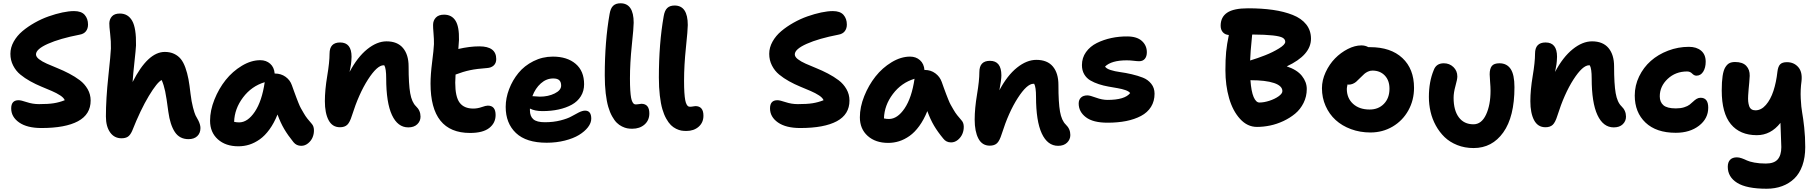

<svg xmlns="http://www.w3.org/2000/svg" viewBox="-20 -822 11168 1180"><path d="M234.9 -35.2Q146.5 -35.2 97.7 -69.3Q48.8 -103.5 48.8 -155.8Q48.8 -206.1 94.2 -206.1Q109.4 -206.1 145 -194.1Q180.7 -182.1 220.2 -182.1Q275.9 -182.1 310.3 -187.5Q344.7 -192.9 377.9 -206.1Q372.1 -221.2 350.1 -235.6Q328.1 -250 298.6 -262.7Q269 -275.4 234.1 -289.8Q199.2 -304.2 165.8 -322.8Q132.3 -341.3 105 -363.8Q77.6 -386.2 60.8 -419.2Q43.9 -452.1 43.9 -491.2Q43.9 -529.8 64.2 -566.2Q84.5 -602.5 117.9 -630.6Q151.4 -658.7 193.4 -682.4Q235.4 -706.1 279.1 -721.4Q322.8 -736.8 363.3 -745.4Q403.8 -753.9 435.1 -753.9Q480 -753.9 500.5 -730.5Q521 -707 521 -670.9Q521 -646.5 508.1 -629.9Q495.1 -613.3 469.2 -608.9Q347.7 -585.4 274.4 -552.7Q201.2 -520 201.2 -487.8Q201.2 -472.7 219.7 -458.3Q238.3 -443.8 267.8 -430.7Q297.4 -417.5 333.3 -403.1Q369.1 -388.7 405 -369.9Q440.9 -351.1 470.5 -328.9Q500 -306.6 518.6 -274.4Q537.1 -242.2 537.1 -204.1Q537.1 -118.7 459.2 -76.9Q381.3 -35.2 234.9 -35.2Z M726.6 27.8Q682.1 27.8 656.5 -8.8Q630.9 -45.4 630.9 -106Q630.9 -213.9 645.8 -352.8Q660.6 -491.7 661.6 -523.9Q662.6 -566.9 657 -614.3Q651.4 -661.6 651.9 -679.2Q652.8 -705.1 668.5 -721.9Q684.1 -738.8 716.8 -738.8Q767.1 -738.8 792.5 -693.8Q817.9 -648.9 815.9 -543Q814.5 -515.1 806.4 -442.1Q798.3 -369.1 794.9 -317.9Q888.7 -502.9 992.7 -502.9Q1025.4 -502.9 1050 -491.2Q1074.7 -479.5 1091.1 -459.5Q1107.4 -439.5 1119.4 -406Q1131.3 -372.6 1138.2 -335.7Q1145 -298.8 1150.9 -246.1Q1156.7 -197.3 1166 -161.9Q1175.3 -126.5 1181.6 -113.3Q1188 -100.1 1199.7 -80.1Q1211.9 -54.7 1211.9 -35.2Q1211.9 -3.9 1192.4 14.6Q1172.9 33.2 1138.7 33.2Q1083.5 33.2 1054.4 -11Q1025.4 -55.2 1014.6 -134.8Q1003.4 -221.2 995.1 -260.7Q986.8 -300.3 973.6 -330.1Q945.8 -316.9 894.8 -232.4Q843.8 -147.9 792 -17.1Q780.3 8.8 765.6 18.3Q751 27.8 726.6 27.8Z M1444.8 77.1Q1366.7 77.1 1318.8 34.2Q1271 -8.8 1271 -80.1Q1271 -143.1 1297.9 -210.2Q1324.7 -277.3 1366.9 -330.3Q1409.2 -383.3 1466.3 -417.7Q1523.4 -452.1 1579.6 -452.1Q1615.7 -452.1 1640.4 -430.4Q1665 -408.7 1668 -370.1H1669.9Q1707 -370.1 1735.1 -349.9Q1763.2 -329.6 1773.9 -297.9Q1776.9 -289.1 1787.4 -260.3Q1797.9 -231.4 1801.3 -222.7Q1804.7 -213.9 1813.7 -190.9Q1822.8 -168 1829.3 -156.7Q1835.9 -145.5 1846.4 -127Q1856.9 -108.4 1869.1 -93Q1881.3 -77.6 1896 -61Q1908.7 -46.9 1909.4 -23.4Q1910.2 0 1901.4 21.5Q1892.6 43 1873.5 58.6Q1854.5 74.2 1831.5 74.2Q1801.8 74.2 1783.7 51.8Q1749 8.8 1726.6 -29.3Q1704.1 -67.4 1685.5 -118.2Q1664.1 -64.9 1636 -26.4Q1607.9 12.2 1576.4 34.4Q1544.9 56.6 1512.5 66.9Q1480 77.1 1444.8 77.1ZM1449.7 -69.8Q1502 -69.8 1545.9 -135Q1589.8 -200.2 1606.9 -316.9Q1525.9 -292.5 1473.6 -223.1Q1421.4 -153.8 1418.9 -73.2Q1434.1 -69.8 1449.7 -69.8Z M2489.3 -39.1Q2424.3 -39.1 2388.9 -115Q2353.5 -190.9 2353.5 -340.8Q2353.5 -399.4 2342.3 -419.9Q2340.3 -420.9 2337.4 -420.9Q2297.9 -420.9 2241.5 -333.3Q2185.1 -245.6 2142.6 -110.8Q2129.9 -69.8 2114 -54.9Q2098.1 -40 2069.3 -40Q2022.5 -40 1999.5 -83.5Q1976.6 -127 1976.6 -200.2Q1976.6 -269 1991 -354.7Q2005.4 -440.4 2005.4 -492.2Q2005.4 -561 2070.3 -561Q2140.6 -561 2140.6 -473.1Q2140.6 -460.4 2139.2 -446.5Q2137.7 -432.6 2137 -426.3Q2136.2 -419.9 2132.6 -401.6Q2128.9 -383.3 2128.4 -379.9Q2176.8 -471.2 2236.8 -519.5Q2296.9 -567.9 2355.5 -567.9Q2422.4 -567.9 2456.8 -526.9Q2491.2 -485.8 2491.2 -414.1Q2491.2 -304.7 2501 -249.3Q2510.7 -193.8 2536.6 -168.9Q2564.5 -142.6 2564.5 -105Q2564.5 -77.6 2544.4 -58.3Q2524.4 -39.1 2489.3 -39.1Z M2868.7 -4.9Q2626 -4.9 2626 -308.1Q2626 -363.3 2635.7 -439.7Q2645.5 -516.1 2647 -550.8Q2647.5 -580.6 2644.3 -617.7Q2641.1 -654.8 2641.6 -668.9Q2641.6 -695.8 2658.7 -713.9Q2675.8 -731.9 2709 -731.9Q2755.9 -731.9 2779.3 -695.1Q2802.7 -658.2 2800.8 -576.2Q2798.8 -540 2796.9 -521Q2866.2 -537.1 2925.8 -537.1Q3029.8 -537.1 3029.8 -459Q3029.8 -434.1 3014.4 -419.7Q2999 -405.3 2972.7 -403.8Q2910.6 -399.4 2868.7 -390.6Q2826.7 -381.8 2779.8 -363.8Q2777.8 -331.5 2777.8 -314Q2777.8 -227.1 2804.9 -190.9Q2832 -154.8 2888.7 -154.8Q2914.6 -154.8 2940.2 -163.8Q2965.8 -172.9 2978 -172.9Q3025.9 -172.9 3025.9 -115.2Q3025.9 -65.9 2986.8 -35.4Q2947.8 -4.9 2868.7 -4.9Z M3339.8 55.2Q3213.9 55.2 3150.9 -4.6Q3087.9 -64.5 3087.9 -165Q3087.9 -219.2 3108.9 -274.2Q3129.9 -329.1 3166.3 -373.5Q3202.6 -418 3258.3 -446Q3314 -474.1 3377.9 -474.1Q3465.3 -474.1 3517.6 -429.9Q3569.8 -385.7 3569.8 -304.2Q3569.8 -262.7 3549.8 -230.5Q3529.8 -198.2 3494.4 -178.7Q3459 -159.2 3413.3 -149.2Q3367.7 -139.2 3314 -139.2Q3267.1 -139.2 3236.8 -154.8V-144Q3236.8 -107.4 3257.8 -89.1Q3278.8 -70.8 3328.6 -70.8Q3381.3 -70.8 3425 -82Q3468.8 -93.3 3491.5 -106.4Q3514.2 -119.6 3537.1 -130.9Q3560.1 -142.1 3575.7 -142.1Q3613.8 -142.1 3613.8 -92.8Q3613.8 -66.4 3593.5 -40Q3573.2 -13.7 3538.3 7.6Q3503.4 28.8 3451.2 42Q3398.9 55.2 3339.8 55.2ZM3379.9 -339.8Q3337.9 -339.8 3304 -309.6Q3270 -279.3 3252 -231Q3288.6 -228 3297.9 -228Q3349.1 -228 3388.9 -247.6Q3428.7 -267.1 3428.7 -295.9Q3428.7 -317.9 3417.2 -328.9Q3405.8 -339.8 3379.9 -339.8Z M3865.7 -30.8Q3849.1 -30.8 3834.7 -33.4Q3820.3 -36.1 3802.7 -44.7Q3785.2 -53.2 3770.8 -67.4Q3756.3 -81.5 3742.2 -106.7Q3728 -131.8 3718.3 -165.3Q3708.5 -198.7 3702.6 -248.3Q3696.8 -297.9 3696.8 -358.9Q3696.8 -568.8 3726.6 -736.8Q3732.4 -771.5 3748.5 -786.6Q3764.6 -801.8 3793.5 -801.8Q3874.5 -801.8 3874.5 -682.1Q3874.5 -652.3 3863 -543.5Q3851.6 -434.6 3851.6 -338.9Q3851.6 -297.4 3853.5 -267.6Q3855.5 -237.8 3858.6 -221.2Q3861.8 -204.6 3866.9 -195.1Q3872.1 -185.5 3877 -182.9Q3881.8 -180.2 3888.7 -180.2Q3897.5 -180.2 3907.5 -182.1Q3917.5 -184.1 3921.4 -184.1Q3970.7 -184.1 3970.7 -125Q3970.7 -82.5 3941.2 -56.6Q3911.6 -30.8 3865.7 -30.8Z M4198.2 -17.1Q4181.6 -17.1 4167.2 -19.5Q4152.8 -22 4135.3 -30.5Q4117.7 -39.1 4103.3 -53.2Q4088.9 -67.4 4074.7 -92.5Q4060.5 -117.7 4050.8 -151.1Q4041 -184.6 4035.2 -234.4Q4029.3 -284.2 4029.3 -345.2Q4029.3 -555.2 4059.1 -723.1Q4064.9 -757.8 4081.1 -772.9Q4097.2 -788.1 4126 -788.1Q4207 -788.1 4207 -668Q4207 -638.7 4195.6 -529.8Q4184.1 -420.9 4184.1 -325.2Q4184.1 -283.7 4186 -253.9Q4188 -224.1 4191.2 -207.3Q4194.3 -190.4 4199.5 -180.9Q4204.6 -171.4 4209.5 -168.7Q4214.4 -166 4221.2 -166Q4230 -166 4240 -168Q4250 -169.9 4253.9 -169.9Q4303.2 -169.9 4303.2 -110.8Q4303.2 -68.8 4273.7 -43Q4244.1 -17.1 4198.2 -17.1Z M4898.4 -35.2Q4810.1 -35.2 4761.2 -69.3Q4712.4 -103.5 4712.4 -155.8Q4712.4 -206.1 4757.8 -206.1Q4772.9 -206.1 4808.6 -194.1Q4844.2 -182.1 4883.8 -182.1Q4939.5 -182.1 4973.9 -187.5Q5008.3 -192.9 5041.5 -206.1Q5035.6 -221.2 5013.7 -235.6Q4991.7 -250 4962.2 -262.7Q4932.6 -275.4 4897.7 -289.8Q4862.8 -304.2 4829.3 -322.8Q4795.9 -341.3 4768.6 -363.8Q4741.2 -386.2 4724.4 -419.2Q4707.5 -452.1 4707.5 -491.2Q4707.5 -529.8 4727.8 -566.2Q4748 -602.5 4781.5 -630.6Q4814.9 -658.7 4856.9 -682.4Q4898.9 -706.1 4942.6 -721.4Q4986.3 -736.8 5026.9 -745.4Q5067.4 -753.9 5098.6 -753.9Q5143.6 -753.9 5164.1 -730.5Q5184.6 -707 5184.6 -670.9Q5184.6 -646.5 5171.6 -629.9Q5158.7 -613.3 5132.8 -608.9Q5011.2 -585.4 4938 -552.7Q4864.7 -520 4864.7 -487.8Q4864.7 -472.7 4883.3 -458.3Q4901.9 -443.8 4931.4 -430.7Q4960.9 -417.5 4996.8 -403.1Q5032.7 -388.7 5068.6 -369.9Q5104.5 -351.1 5134 -328.9Q5163.6 -306.6 5182.1 -274.4Q5200.7 -242.2 5200.7 -204.1Q5200.7 -118.7 5122.8 -76.9Q5044.9 -35.2 4898.4 -35.2Z M5438.5 56.2Q5360.4 56.2 5312.5 13.2Q5264.6 -29.8 5264.6 -101.1Q5264.6 -164.1 5291.5 -231.2Q5318.4 -298.3 5360.6 -351.8Q5402.8 -405.3 5460 -439.7Q5517.1 -474.1 5573.2 -474.1Q5609.4 -474.1 5634 -452.1Q5658.7 -430.2 5661.6 -391.1L5663.6 -392.1Q5700.7 -392.1 5728.5 -371.3Q5756.3 -350.6 5767.6 -318.8Q5770.5 -310.1 5781 -281.2Q5791.5 -252.4 5794.9 -243.7Q5798.3 -234.9 5807.4 -211.9Q5816.4 -189 5823 -177.7Q5829.6 -166.5 5840.1 -147.9Q5850.6 -129.4 5862.8 -114Q5875 -98.6 5889.6 -82Q5902.3 -68.4 5903.1 -44.9Q5903.8 -21.5 5895 0Q5886.2 21.5 5867.2 37.4Q5848.1 53.2 5825.2 53.2Q5794.9 53.2 5777.3 29.8Q5743.2 -11.2 5720.5 -49.6Q5697.8 -87.9 5679.2 -139.2Q5657.7 -85.9 5629.6 -47.4Q5601.6 -8.8 5570.1 13.4Q5538.6 35.6 5506.1 45.9Q5473.6 56.2 5438.5 56.2ZM5443.4 -90.8Q5495.6 -90.8 5539.6 -156Q5583.5 -221.2 5600.6 -337.9Q5519.5 -313.5 5467.3 -244.1Q5415 -174.8 5412.6 -94.2Q5427.7 -90.8 5443.4 -90.8Z M6482.9 74.2Q6418 74.2 6382.6 -1.7Q6347.2 -77.6 6347.2 -228Q6347.2 -286.6 6335.9 -307.1H6331.1Q6291.5 -307.1 6235.1 -219.7Q6178.7 -132.3 6136.2 2Q6123.5 43 6107.7 58.1Q6091.8 73.2 6063 73.2Q6016.1 73.2 5993.2 29.8Q5970.2 -13.7 5970.2 -86.9Q5970.2 -155.3 5984.6 -241.2Q5999 -327.1 5999 -378.9Q5999 -448.2 6064 -448.2Q6134.3 -448.2 6134.3 -358.9Q6134.3 -331.1 6122.1 -267.1Q6170.4 -358.4 6230.2 -406.2Q6290 -454.1 6349.1 -454.1Q6416.5 -454.1 6450.7 -413.3Q6484.9 -372.6 6484.9 -299.8Q6484.9 -191.4 6494.6 -136.2Q6504.4 -81.1 6530.3 -56.2Q6558.1 -29.8 6558.1 7.8Q6558.1 35.2 6538.1 54.7Q6518.1 74.2 6482.9 74.2Z M6786.6 -67.9Q6697.8 -67.9 6653.6 -101.6Q6609.4 -135.3 6609.4 -186Q6609.4 -208.5 6623.3 -222.2Q6637.2 -235.8 6663.6 -235.8Q6678.2 -235.8 6715.8 -221.9Q6753.4 -208 6786.6 -208Q6893.1 -208 6925.8 -250Q6918 -260.7 6897 -268.1Q6876 -275.4 6849.4 -280Q6822.8 -284.7 6792.2 -290Q6761.7 -295.4 6733.2 -304.7Q6704.6 -314 6681.2 -327.6Q6657.7 -341.3 6643.6 -365.2Q6629.4 -389.2 6629.4 -421.9Q6629.4 -466.8 6654.5 -502Q6679.7 -537.1 6720.9 -557.6Q6762.2 -578.1 6810.3 -588.4Q6858.4 -598.6 6908.7 -598.1Q6967.8 -597.7 6998 -570.1Q7028.3 -542.5 7028.3 -501Q7028.3 -475.1 7015.9 -460.4Q7003.4 -445.8 6981.4 -445.8Q6968.3 -445.8 6947 -448.5Q6925.8 -451.2 6904.8 -451.2Q6811 -451.2 6771.5 -413.1Q6778.8 -400.4 6805.2 -391.8Q6831.5 -383.3 6864.7 -378.9Q6897.9 -374.5 6935.5 -365.7Q6973.1 -356.9 7004.2 -344.7Q7035.2 -332.5 7055.4 -307.1Q7075.7 -281.7 7075.7 -246.1Q7075.7 -200.2 7054 -165.3Q7032.2 -130.4 6992.4 -109.4Q6952.6 -88.4 6901.1 -78.1Q6849.6 -67.9 6786.6 -67.9Z M7705.1 -42Q7646 -42 7601.1 -91.3Q7556.2 -140.6 7533.7 -219Q7511.2 -297.4 7511.2 -390.1Q7511.2 -457.5 7515.6 -503.2Q7520 -548.8 7532.2 -606.9Q7508.3 -608.9 7495.1 -624.3Q7481.9 -639.6 7481.9 -664.1Q7481.9 -716.8 7521.7 -743.9Q7561.5 -771 7650.4 -771Q7735.4 -771 7803.2 -761.2Q7871.1 -751.5 7924.8 -730.2Q7978.5 -709 8007.8 -671.9Q8037.1 -634.8 8037.1 -584Q8037.1 -483.4 7888.2 -414.1Q7951.7 -393.1 7981.4 -355.5Q8011.2 -317.9 8011.2 -274.9Q8011.2 -229 7991.5 -189.5Q7971.7 -149.9 7939.9 -123.5Q7908.2 -97.2 7867.7 -78.1Q7827.1 -59.1 7785.6 -50.5Q7744.1 -42 7705.1 -42ZM7675.3 -606Q7664.1 -495.1 7663.1 -450.2Q7708.5 -463.9 7755.1 -482.2Q7801.8 -500.5 7840.3 -524.2Q7878.9 -547.9 7878.9 -564.9Q7878.9 -580.6 7863.3 -589.8Q7847.7 -599.1 7802.7 -604.2Q7757.8 -609.4 7676.3 -609.9ZM7861.3 -262.2Q7861.3 -294.4 7810.1 -311.8Q7758.8 -329.1 7665 -329.1Q7669.9 -259.8 7684.6 -225.8Q7699.2 -191.9 7720.2 -191.9Q7748 -191.9 7781.2 -202.6Q7814.5 -213.4 7837.9 -230Q7861.3 -246.6 7861.3 -262.2Z M8402.3 -7.8Q8338.4 -7.8 8283 -28.3Q8227.5 -48.8 8188.5 -84.5Q8149.4 -120.1 8127 -170.7Q8104.5 -221.2 8104.5 -279.8Q8104.5 -329.1 8127.2 -378.2Q8149.9 -427.2 8184.8 -462.9Q8219.7 -498.5 8263.2 -520.8Q8306.6 -543 8346.7 -543Q8370.6 -543 8389.6 -532.2H8400.4Q8527.3 -532.2 8598.9 -465.3Q8670.4 -398.4 8670.4 -282.2Q8670.4 -206.1 8635.3 -143.1Q8600.1 -80.1 8538.6 -43.9Q8477.1 -7.8 8402.3 -7.8ZM8257.3 -275.9Q8257.3 -218.8 8295.7 -183.8Q8334 -148.9 8397.5 -148.9Q8451.7 -148.9 8485.6 -184.1Q8519.5 -219.2 8519.5 -276.9Q8519.5 -327.6 8490.7 -357.9Q8461.9 -388.2 8414.6 -388.2Q8399.9 -388.2 8386.7 -381.8Q8373.5 -375.5 8365.5 -368.4Q8357.4 -361.3 8340.3 -344.2Q8322.3 -326.2 8314.5 -319.3Q8306.6 -312.5 8294.4 -307.1Q8282.2 -301.8 8267.6 -301.8Q8264.6 -301.8 8261.7 -303.2Q8257.3 -283.2 8257.3 -275.9Z M9036.6 87.9Q8981.9 87.9 8936 69.6Q8890.1 51.3 8858.4 20.8Q8826.7 -9.8 8804.4 -50.3Q8782.2 -90.8 8772 -135.3Q8761.7 -179.7 8761.7 -226.1Q8761.7 -319.8 8791.5 -391.1Q8806.6 -433.1 8853.5 -433.1Q8888.2 -433.1 8912.4 -409.9Q8936.5 -386.7 8936.5 -352.1Q8936.5 -334.5 8925 -293.7Q8913.6 -252.9 8913.6 -221.2Q8913.6 -144 8945.6 -101.1Q8977.5 -58.1 9035.6 -58.1Q9085 -58.1 9112.8 -117.2Q9140.6 -176.3 9140.6 -264.2Q9140.6 -287.6 9137.9 -319.1Q9135.3 -350.6 9135.3 -365.2Q9135.3 -399.4 9148.4 -416.3Q9161.6 -433.1 9195.3 -433.1Q9240.7 -433.1 9264.2 -398.2Q9287.6 -363.3 9287.6 -286.1Q9287.6 -104.5 9219 -8.3Q9150.4 87.9 9036.6 87.9Z M9897.9 -39.1Q9833 -39.1 9797.6 -115Q9762.2 -190.9 9762.2 -340.8Q9762.2 -399.4 9751 -419.9Q9749 -420.9 9746.1 -420.9Q9706.5 -420.9 9650.1 -333.3Q9593.8 -245.6 9551.3 -110.8Q9538.6 -69.8 9522.7 -54.9Q9506.8 -40 9478 -40Q9431.2 -40 9408.2 -83.5Q9385.3 -127 9385.3 -200.2Q9385.3 -269 9399.7 -354.7Q9414.1 -440.4 9414.1 -492.2Q9414.1 -561 9479 -561Q9549.3 -561 9549.3 -473.1Q9549.3 -460.4 9547.9 -446.5Q9546.4 -432.6 9545.7 -426.3Q9544.9 -419.9 9541.3 -401.6Q9537.6 -383.3 9537.1 -379.9Q9585.4 -471.2 9645.5 -519.5Q9705.6 -567.9 9764.2 -567.9Q9831.1 -567.9 9865.5 -526.9Q9899.9 -485.8 9899.9 -414.1Q9899.9 -304.7 9909.7 -249.3Q9919.4 -193.8 9945.3 -168.9Q9973.1 -142.6 9973.1 -105Q9973.1 -77.6 9953.1 -58.3Q9933.1 -39.1 9897.9 -39.1Z M10278.8 -5.9Q10159.2 -5.9 10093 -68.6Q10026.9 -131.3 10026.9 -234.9Q10026.9 -296.4 10053.7 -352.1Q10080.6 -407.7 10125.5 -447.5Q10170.4 -487.3 10231.9 -510.7Q10293.5 -534.2 10359.9 -534.2Q10406.7 -534.2 10434.8 -510.5Q10462.9 -486.8 10462.9 -442.9Q10462.9 -405.8 10447.5 -381.3Q10432.1 -356.9 10405.8 -356.9Q10392.1 -356.9 10379.6 -369.9Q10367.2 -382.8 10348.6 -382.8Q10277.8 -382.8 10229.2 -337.2Q10180.7 -291.5 10180.7 -230Q10180.7 -194.8 10203.1 -175.3Q10225.6 -155.8 10279.8 -155.8Q10308.6 -155.8 10330.3 -162.6Q10352.1 -169.4 10364.3 -179Q10376.5 -188.5 10386.2 -198Q10396 -207.5 10407.2 -214.4Q10418.5 -221.2 10431.6 -221.2Q10478.5 -221.2 10478.5 -160.2Q10478.5 -93.3 10422.1 -49.6Q10365.7 -5.9 10278.8 -5.9Z M10837.4 337.9Q10714.4 337.9 10656.5 301.8Q10598.6 265.6 10598.6 203.1Q10598.6 174.8 10613 159.9Q10627.4 145 10654.8 145Q10668.5 145 10684.8 150.9Q10701.2 156.7 10716.3 164.1Q10731.4 171.4 10762.2 177.2Q10793 183.1 10832.5 183.1Q10883.3 183.1 10905.5 157.5Q10927.7 131.8 10927.7 82Q10927.7 64.9 10922.4 -66.9Q10862.8 8.8 10777.3 8.8Q10673.8 8.8 10617.7 -58.8Q10561.5 -126.5 10561.5 -266.1Q10561.5 -319.8 10566.9 -355.2Q10572.3 -390.6 10583.7 -408.9Q10595.2 -427.2 10609.1 -434.1Q10623 -440.9 10643.6 -440.9Q10689.9 -440.9 10712.2 -417.2Q10734.4 -393.6 10733.4 -356Q10732.9 -339.4 10730.7 -315.9Q10728.5 -292.5 10726.8 -274.2Q10725.1 -255.9 10723.9 -234.9Q10722.7 -213.9 10724.1 -198.7Q10725.6 -183.6 10730 -170.4Q10734.4 -157.2 10744.1 -150.6Q10753.9 -144 10768.6 -144Q10804.2 -144 10833 -177.2Q10861.8 -210.4 10879.2 -263.2Q10896.5 -315.9 10903.8 -381.8Q10907.7 -413.6 10920.7 -426.8Q10933.6 -439.9 10962.4 -439.9Q11004.9 -439.9 11031.5 -409.9Q11058.1 -379.9 11051.8 -323.2Q11044.4 -270 11047.1 -216.1Q11049.8 -162.1 11055.9 -129.4Q11062 -96.7 11068.4 -38.6Q11074.7 19.5 11074.7 82Q11074.7 146 11057.1 195.3Q11039.6 244.6 11007.6 275.4Q10975.6 306.2 10932.6 322Q10889.6 337.9 10837.4 337.9Z"/></svg>

Font: Shantell Sans Bouncy
Style: Bold
Weight: 700
Designer: Stephen Nixon, Anya Danilova, Shantell Martin
Foundry: Arrow Type
Version: Version 1.006;[9816181b4]